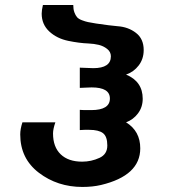

<svg xmlns="http://www.w3.org/2000/svg" viewBox="-20 -740 669 760"><path d="M295.9 -472.2Q300.3 -472.2 322.3 -471.2Q344.2 -470.2 349.1 -470.2Q418.9 -470.2 418.9 -517.1Q418.9 -534.7 404.1 -546.4Q389.2 -558.1 370.6 -562.5Q352.1 -566.9 330.1 -567.9Q293.9 -569.3 251 -578.1Q205.1 -587.4 175 -615.5Q145 -643.6 145 -686Q145 -699.7 149.9 -720.2H270Q270 -703.1 274.4 -691.2Q278.8 -679.2 284.9 -672.1Q291 -665 304.4 -659.9Q317.9 -654.8 328.4 -652.6Q338.9 -650.4 359.9 -647Q416 -638.7 445.8 -636.2Q487.8 -633.3 518.1 -609.9Q548.8 -586.4 548.8 -542Q548.8 -506.8 529.1 -481Q509.3 -455.1 479 -444.8Q544.9 -417.5 544.9 -349.1Q544.9 -315.9 526.1 -291Q507.3 -266.1 479 -255.9Q535.2 -221.2 535.2 -152.8Q535.2 -44.9 379.9 -7.8Q346.7 0 306.2 0Q207.5 0 133.8 -56.2Q60.1 -112.3 60.1 -208Q60.1 -229 68.8 -255.9H199.2Q189.9 -229 189.9 -211.9Q189.9 -158.2 220.2 -129.2Q250.5 -100.1 305.2 -100.1Q341.3 -100.1 374 -115.2Q404.8 -129.4 404.8 -164.1Q404.8 -199.7 387.7 -212.9Q370.6 -226.1 333 -226.1H314.9Q310.5 -226.1 304.2 -225.6Q297.9 -225.1 295.9 -225.1V-305.2Q296.4 -305.2 303.2 -304.7Q310.1 -304.2 315.9 -304.2H340.8Q415 -304.2 415 -350.1Q415 -394 342.8 -394Q338.4 -394 318.8 -393.1Q299.3 -392.1 295.9 -392.1Z"/></svg>

Font: Miedinger*
Style: Bold
Weight: 700
Version: Version 001.000